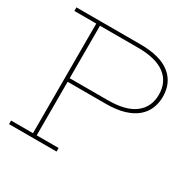

<svg xmlns="http://www.w3.org/2000/svg" viewBox="-166 -912 1064 1071"><g transform="rotate(30 365.5 -376.0)"><path d="M27 0V-23H168V-729H27V-752H192V-23H333V0ZM188 -368V-391H438Q553.5 -391 611.2 -435.8Q669 -480.5 669 -560Q669 -641 610.5 -685Q552 -729 438 -729H185V-752H439Q566.5 -752 630.2 -701.5Q694 -651 694 -561Q694 -519.5 679.2 -484.2Q664.5 -449 633.5 -423Q602.5 -397 553.8 -382.5Q505 -368 437 -368Z"/></g></svg>

Font: Hepta Slab ExtraLight ExtraLight
Style: Regular
Weight: 250
Version: Version 1.102